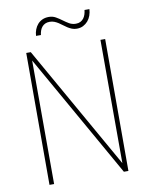

<svg xmlns="http://www.w3.org/2000/svg" viewBox="-95 -951 790 1019"><g transform="rotate(-10 300.0 -441.0)"><path d="M458.5 -881.8Q457.5 -863.8 451.7 -847.4Q445.8 -831.1 435.1 -818.6Q424.3 -806.2 409.4 -798.6Q394.5 -791 375 -791Q360.8 -791 349.1 -795.7Q337.4 -800.3 326.7 -807.1Q315.9 -814 305.9 -821.8Q295.9 -829.6 285.4 -836.4Q274.9 -843.3 263.4 -847.7Q252 -852.1 238.8 -852.1Q224.6 -852.1 214.4 -847.2Q204.1 -842.3 197.3 -834Q190.4 -825.7 186.5 -814.7Q182.6 -803.7 181.2 -791H154.8Q155.8 -809.1 161.9 -825Q168 -840.8 178.5 -852.8Q189 -864.7 204.1 -871.6Q219.2 -878.4 238.8 -878.4Q259.3 -878.4 275.9 -868.9Q292.5 -859.4 307.9 -847.9Q323.2 -836.4 339.1 -827.1Q355 -817.9 375 -817.9Q389.2 -817.9 399.4 -823.2Q409.7 -828.6 416.5 -837.4Q423.3 -846.2 427 -857.7Q430.7 -869.1 432.1 -881.8ZM513.2 0H488.8L111.8 -666L112.8 0H87.9V-710.9H112.3L488.8 -46.4L487.8 -710.9H513.2Z"/></g></svg>

Font: TypoPRO Roboto Mono
Style: Regular
Weight: 250
Designer: Google
Version: Version 2.000986; 2015; ttfautohint (v1.3)